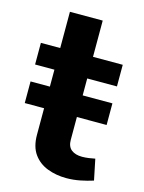

<svg xmlns="http://www.w3.org/2000/svg" viewBox="-106 -738 604 807"><g transform="rotate(15 196.5 -334.5)"><path d="M12.5 -254.5H368.7V-348.6H12.5ZM359.4 -105.5Q347.5 -102.9 332.1 -100.8Q316.6 -98.7 303.4 -98.7Q273.8 -98.7 256.5 -112.3Q239.3 -126 239.3 -155.2V-674.1H96.6V-139.2Q96.6 -87.3 119.3 -55.6Q142 -23.9 179.8 -9.4Q217.6 5.2 262.6 5.2Q292.4 5.2 322.2 -0.7Q351.9 -6.6 378 -15ZM12.5 -422.3H368.7V-516.4H12.5Z"/></g></svg>

Font: Estedad VF
Style: Regular
Weight: 100
Designer: Amin Abedi
Version: Version 7.3